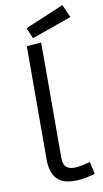

<svg xmlns="http://www.w3.org/2000/svg" viewBox="-107 -1034 583 1091"><g transform="rotate(-10 184.5 -488.0)"><path d="M112.8 -892.1 336.4 -986.3 369.1 -911.6 139.6 -830.1ZM179.7 -152.3Q176.8 -99.1 193.8 -81.8Q210.9 -64.5 242.9 -64.5Q274.9 -64.5 335.4 -81.1L351.1 -9.8Q286.6 7.8 248.3 9Q210 10.3 182.6 3.7Q155.3 -2.9 135.7 -20.5Q93.8 -58.1 95.7 -147L96.7 -791L180.7 -797.9Z"/></g></svg>

Font: Duru Sans
Style: Regular
Weight: 400
Designer: Onur Yazõcõgil
Foundry: Onur Yazõcõgil
Version: Version 1.002